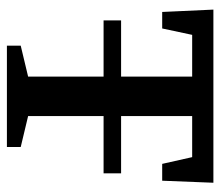

<svg xmlns="http://www.w3.org/2000/svg" viewBox="-62 -592 653 570"><g transform="rotate(90 265.0 -306.5)"><path d="M40 -287V-339H494V-287ZM115 0V-41L207 -63V-550H83L64 -461H15L8 -613H522L516 -461H466L446 -550H324V-63L416 -41V0Z"/></g></svg>

Font: Manuale SemiBold
Style: Regular
Weight: 600
Version: Version 1.002